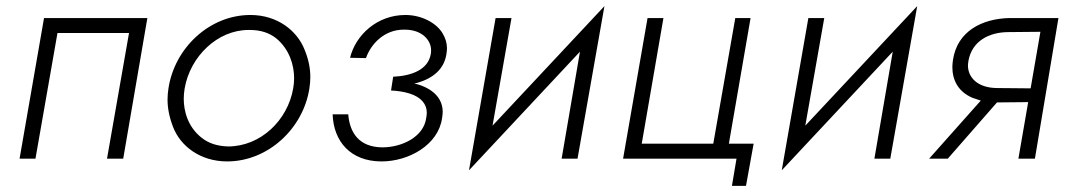

<svg xmlns="http://www.w3.org/2000/svg" viewBox="-20 -519 3482 628"><path d="M462 -460H124L44 0H96L168 -411H402L330 0H383Z M531 -230C529 -217 528 -205 528 -193C528 -165 534 -135 546 -104C570 -41 635 9 723 9C857 9 972 -99 992 -230C994 -243 995 -255 995 -267C995 -296 989 -326 976 -357C952 -418 888 -470 799 -470C665 -470 551 -362 531 -230ZM584 -230C602 -334 691 -421 793 -421C794 -421 796 -421 797 -421C832 -421 860 -412 883 -394C928 -357 942 -304 942 -263C942 -253 941 -241 939 -230C921 -125 832 -40 726 -40C691 -41 663 -50 640 -68C594 -104 581 -156 581 -196C581 -207 582 -218 584 -230Z M1261 -236C1261 -236 1261 -236 1261 -236L1259 -223C1280 -222 1301 -219 1320 -213C1358 -201 1376 -178 1376 -150C1376 -145 1375 -139 1374 -133C1366 -72 1296 -37 1230 -37C1154 -38 1124 -85 1119 -145H1068C1071 -56 1127 9 1228 9C1317 9 1414 -45 1426 -133C1427 -140 1428 -147 1428 -153C1428 -193 1402 -225 1350 -242C1345 -243 1340 -245 1335 -246C1338 -247 1342 -247 1345 -248C1396 -263 1432 -292 1440 -341C1441 -348 1442 -355 1442 -361C1442 -378 1437 -395 1427 -411C1407 -444 1359 -470 1306 -470C1213 -470 1143 -404 1125 -330L1177 -329C1193 -375 1237 -422 1300 -422C1301 -422 1302 -422 1304 -422C1361 -422 1390 -387 1390 -355C1390 -351 1390 -346 1389 -342C1380 -291 1327 -271 1266 -268Z M1653 -460H1601L1514 38L1877 -350L1817 0H1869L1957 -499L1591 -108Z M2364 -49 2435 -460H2385L2313 -49H2079L2150 -460H2098L2018 0H2389L2374 89H2420L2445 -49Z M2676 -460H2624L2537 38L2900 -350L2840 0H2892L2980 -499L2614 -108Z M3080 0 3241 -184 3343 -185 3311 0H3365L3442 -460H3282C3192 -458 3111 -417 3097 -323C3096 -315 3095 -307 3095 -300C3095 -257 3114 -219 3161 -199C3170 -196 3179 -193 3188 -190L3019 0ZM3351 -230 3243 -231C3177 -231 3146 -266 3146 -305C3146 -310 3147 -316 3148 -322C3160 -384 3214 -414 3279 -414L3383 -415Z"/></svg>

Font: Jost Light
Style: Italic
Weight: 300
Italic angle: -5°
Version: Version 3.710